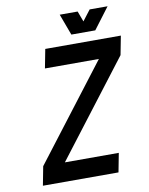

<svg xmlns="http://www.w3.org/2000/svg" viewBox="-89 -874 727 938"><g transform="rotate(-10 274.5 -404.5)"><path d="M549.3 -656.2 531.2 -562.5 172.4 -93.8H439.9L421.9 0H46.9L64.9 -93.8L423.8 -562.5H156.2L174.3 -656.2ZM312 -703.1 272.9 -808.6H361.8L381.3 -756.3L421.4 -808.6H510.3L430.7 -703.1Z"/></g></svg>

Font: Lambda
Style: Italic
Weight: 400
Italic angle: -11°
Designer: GGBotNet
Version: 0.22